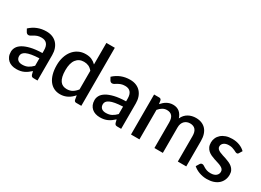

<svg xmlns="http://www.w3.org/2000/svg" viewBox="-24 -1426 2885 2120"><g transform="rotate(30 1418.0 -366.0)"><path d="M394.5 0H442.5V-324C442.5 -353 438.4 -379.4 430.2 -403.2C422.1 -427.1 410.2 -447.7 394.8 -465C379.2 -482.3 360.1 -495.8 337.2 -505.3C314.4 -514.8 288.3 -519.5 259 -519.5C179.3 -519.5 110.7 -492.7 53 -439L72.5 -404C75.8 -398.3 80.1 -393.6 85.2 -389.8C90.4 -385.9 96.7 -384 104 -384C113 -384 121.5 -386.6 129.5 -391.8C137.5 -396.9 146.7 -402.5 157 -408.5C167.3 -414.5 179.5 -420.1 193.5 -425.3C207.5 -430.4 224.8 -433 245.5 -433C275.8 -433 298.8 -424 314.5 -406C330.2 -388 338 -360.7 338 -324V-290C280 -288.7 231.2 -283.2 191.8 -273.5C152.2 -263.8 120.4 -251.6 96.2 -236.8C72.1 -221.9 54.8 -205.2 44.2 -186.5C33.8 -167.8 28.5 -148.7 28.5 -129C28.5 -106 32.2 -86 39.8 -69C47.2 -52 57.5 -37.8 70.5 -26.3C83.5 -14.8 98.9 -6.2 116.8 -0.5C134.6 5.2 153.8 8 174.5 8C193.2 8 210.2 6.4 225.8 3.2C241.2 0.1 255.8 -4.7 269.2 -11C282.8 -17.3 295.8 -25 308.5 -34C321.2 -43 334 -53.5 347 -65.5L357.5 -24C361.2 -14.3 365.7 -7.9 371 -4.8C376.3 -1.6 384.2 0 394.5 0ZM207 -67C196 -67 185.9 -68.3 176.8 -70.8C167.6 -73.3 159.6 -77.3 152.8 -82.8C145.9 -88.3 140.6 -95.3 136.8 -103.8C132.9 -112.3 131 -122.5 131 -134.5C131 -146.8 134.6 -158.1 141.8 -168.3C148.9 -178.4 160.7 -187.3 177 -195C193.3 -202.7 214.7 -208.8 241 -213.5C267.3 -218.2 299.7 -221.3 338 -223V-128C319 -108.3 299.4 -93.2 279.3 -82.8C259.1 -72.2 235 -67 207 -67Z M936 0H1001V-740H893.5V-465.5C876.8 -482.5 858 -495.8 837 -505.2C816 -514.8 790.5 -519.5 760.5 -519.5C726.8 -519.5 696.4 -512.8 669.3 -499.2C642.1 -485.8 619 -467.1 600 -443.2C581 -419.4 566.4 -391.3 556.3 -359C546.1 -326.7 541 -291.5 541 -253.5C541 -211.5 545.6 -174.2 554.8 -141.7C563.9 -109.2 576.8 -82 593.5 -60C610.2 -38 630.2 -21.2 653.5 -9.7C676.8 1.8 702.8 7.5 731.5 7.5C749.5 7.5 766.3 5.5 782 1.5C797.7 -2.5 812.4 -8.2 826.2 -15.5C840.1 -22.8 853 -31.6 865 -41.7C877 -51.9 888.3 -63.2 899 -75.5L908.5 -20.5C912.5 -6.8 921.7 0 936 0ZM767.5 -79C749.5 -79 733.3 -82.2 719 -88.5C704.7 -94.8 692.5 -105 682.5 -119C672.5 -133 664.8 -151.1 659.5 -173.2C654.2 -195.4 651.5 -222.2 651.5 -253.5C651.5 -313.8 663.3 -359.4 687 -390.2C710.7 -421.1 743.5 -436.5 785.5 -436.5C806.5 -436.5 825.9 -432.6 843.8 -424.8C861.6 -416.9 878.2 -403.5 893.5 -384.5V-147C876.2 -125 857.7 -108.2 838 -96.5C818.3 -84.8 794.8 -79 767.5 -79Z M1461 0H1509V-324C1509 -353 1504.9 -379.4 1496.8 -403.2C1488.6 -427.1 1476.8 -447.7 1461.2 -465C1445.8 -482.3 1426.6 -495.8 1403.8 -505.3C1380.9 -514.8 1354.8 -519.5 1325.5 -519.5C1245.8 -519.5 1177.2 -492.7 1119.5 -439L1139 -404C1142.3 -398.3 1146.6 -393.6 1151.8 -389.8C1156.9 -385.9 1163.2 -384 1170.5 -384C1179.5 -384 1188 -386.6 1196 -391.8C1204 -396.9 1213.2 -402.5 1223.5 -408.5C1233.8 -414.5 1246 -420.1 1260 -425.3C1274 -430.4 1291.3 -433 1312 -433C1342.3 -433 1365.3 -424 1381 -406C1396.7 -388 1404.5 -360.7 1404.5 -324V-290C1346.5 -288.7 1297.8 -283.2 1258.2 -273.5C1218.8 -263.8 1186.9 -251.6 1162.8 -236.8C1138.6 -221.9 1121.2 -205.2 1110.8 -186.5C1100.2 -167.8 1095 -148.7 1095 -129C1095 -106 1098.8 -86 1106.2 -69C1113.8 -52 1124 -37.8 1137 -26.3C1150 -14.8 1165.4 -6.2 1183.2 -0.5C1201.1 5.2 1220.3 8 1241 8C1259.7 8 1276.8 6.4 1292.2 3.2C1307.8 0.1 1322.2 -4.7 1335.8 -11C1349.2 -17.3 1362.3 -25 1375 -34C1387.7 -43 1400.5 -53.5 1413.5 -65.5L1424 -24C1427.7 -14.3 1432.2 -7.9 1437.5 -4.8C1442.8 -1.6 1450.7 0 1461 0ZM1273.5 -67C1262.5 -67 1252.4 -68.3 1243.3 -70.8C1234.1 -73.3 1226.1 -77.3 1219.3 -82.8C1212.4 -88.3 1207.1 -95.3 1203.2 -103.8C1199.4 -112.3 1197.5 -122.5 1197.5 -134.5C1197.5 -146.8 1201.1 -158.1 1208.2 -168.3C1215.4 -178.4 1227.2 -187.3 1243.5 -195C1259.8 -202.7 1281.2 -208.8 1307.5 -213.5C1333.8 -218.2 1366.2 -221.3 1404.5 -223V-128C1385.5 -108.3 1365.9 -93.2 1345.8 -82.8C1325.6 -72.2 1301.5 -67 1273.5 -67Z M1634.5 0H1742V-376C1756.3 -393.7 1772 -407.6 1789 -417.7C1806 -427.9 1824.5 -433 1844.5 -433C1873.5 -433 1895.5 -424.2 1910.5 -406.7C1925.5 -389.2 1933 -361.8 1933 -324.5V0H2040.5V-324.5C2040.5 -342.5 2043.1 -358.2 2048.2 -371.7C2053.4 -385.2 2060.5 -396.5 2069.5 -405.5C2078.5 -414.5 2089 -421.3 2101 -426C2113 -430.7 2125.8 -433 2139.5 -433C2169.8 -433 2192.8 -423.9 2208.2 -405.7C2223.8 -387.6 2231.5 -360.5 2231.5 -324.5V0H2339V-324.5C2339 -355.2 2335.2 -382.5 2327.5 -406.5C2319.8 -430.5 2308.6 -450.7 2293.8 -467.2C2278.9 -483.7 2260.8 -496.3 2239.2 -505C2217.8 -513.7 2193.3 -518 2166 -518C2149.3 -518 2132.9 -516.1 2116.8 -512.2C2100.6 -508.4 2085.3 -502.5 2071 -494.5C2056.7 -486.5 2043.7 -476.2 2032 -463.5C2020.3 -450.8 2010.7 -435.7 2003 -418C1998 -433.3 1991.7 -447.2 1984 -459.5C1976.3 -471.8 1967.3 -482.3 1956.8 -491C1946.3 -499.7 1934.2 -506.3 1920.5 -511C1906.8 -515.7 1891.8 -518 1875.5 -518C1860.2 -518 1845.9 -516.2 1832.8 -512.5C1819.6 -508.8 1807.3 -503.8 1795.8 -497.2C1784.3 -490.8 1773.5 -483.1 1763.5 -474.2C1753.5 -465.4 1743.8 -455.7 1734.5 -445L1727.5 -489.5C1723.5 -503.2 1714.2 -510 1699.5 -510H1634.5Z M2769.5 -417.5 2793.5 -456.5C2774.5 -475.5 2751 -490.5 2723 -501.5C2695 -512.5 2663.8 -518 2629.5 -518C2599.2 -518 2572.4 -513.9 2549.2 -505.8C2526.1 -497.6 2506.6 -486.5 2490.8 -472.5C2474.9 -458.5 2462.9 -442.3 2454.8 -424C2446.6 -405.7 2442.5 -386.3 2442.5 -366C2442.5 -343.7 2446.2 -324.7 2453.5 -309.2C2460.8 -293.7 2470.6 -280.6 2482.8 -269.7C2494.9 -258.9 2508.8 -250 2524.2 -243C2539.8 -236 2555.5 -229.8 2571.5 -224.5C2587.5 -219.2 2603.2 -214.2 2618.8 -209.5C2634.2 -204.8 2648.1 -199.5 2660.2 -193.5C2672.4 -187.5 2682.2 -180.3 2689.5 -172C2696.8 -163.7 2700.5 -153 2700.5 -140C2700.5 -130.3 2698.7 -121.2 2695 -112.7C2691.3 -104.2 2685.7 -96.7 2678 -90C2670.3 -83.3 2660.7 -78.1 2649 -74.2C2637.3 -70.4 2623.5 -68.5 2607.5 -68.5C2588.2 -68.5 2572 -70.7 2559 -75.2C2546 -79.7 2534.9 -84.7 2525.8 -90C2516.6 -95.3 2508.6 -100.2 2501.8 -104.7C2494.9 -109.2 2488 -111.5 2481 -111.5C2474.3 -111.5 2468.8 -110.1 2464.3 -107.2C2459.8 -104.4 2456 -100.5 2453 -95.5L2428 -54.5C2438 -45.5 2449.4 -37.2 2462.3 -29.5C2475.1 -21.8 2488.9 -15.2 2503.8 -9.7C2518.6 -4.2 2534.3 0.1 2550.8 3.3C2567.3 6.4 2584.3 8 2602 8C2634 8 2662.4 3.8 2687.3 -4.5C2712.1 -12.8 2732.8 -24.5 2749.5 -39.5C2766.2 -54.5 2778.8 -72.2 2787.5 -92.5C2796.2 -112.8 2800.5 -135 2800.5 -159C2800.5 -179.7 2796.8 -197.2 2789.5 -211.7C2782.2 -226.2 2772.5 -238.6 2760.5 -248.7C2748.5 -258.9 2734.8 -267.5 2719.5 -274.5C2704.2 -281.5 2688.5 -287.7 2672.5 -293C2656.5 -298.3 2640.8 -303.3 2625.5 -308C2610.2 -312.7 2596.5 -317.9 2584.5 -323.7C2572.5 -329.6 2562.8 -336.5 2555.5 -344.5C2548.2 -352.5 2544.5 -362.5 2544.5 -374.5C2544.5 -383.5 2546.5 -391.9 2550.5 -399.7C2554.5 -407.6 2560.3 -414.4 2567.8 -420.2C2575.3 -426.1 2584.4 -430.6 2595.3 -433.8C2606.1 -436.9 2618.2 -438.5 2631.5 -438.5C2647.8 -438.5 2662.1 -436.8 2674.3 -433.2C2686.4 -429.8 2697 -425.8 2706 -421.5C2715 -417.2 2722.8 -413.2 2729.5 -409.8C2736.2 -406.2 2742.3 -404.5 2748 -404.5C2753 -404.5 2757.2 -405.5 2760.5 -407.5C2763.8 -409.5 2766.8 -412.8 2769.5 -417.5Z"/></g></svg>

Font: Lato Semibold
Style: Regular
Weight: 600
Designer: Lukasz Dziedzic
Foundry: tyPoland Lukasz Dziedzic
Version: Version 2.006; 2014-01-15